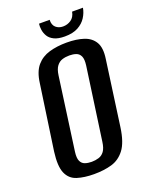

<svg xmlns="http://www.w3.org/2000/svg" viewBox="-139 -798 687 883"><g transform="rotate(-20 204.0 -356.5)"><path d="M166 12Q119 12 84 1Q49 -10 34 -44.5Q19 -79 28 -148L74 -467Q81 -521 105.5 -549.5Q130 -578 168 -589Q206 -600 253 -600Q301 -600 336 -588.5Q371 -577 388 -548.5Q405 -520 397 -467L353 -149Q343 -78 317 -44Q291 -10 253 1Q215 12 166 12ZM175 -45Q193 -45 209.5 -50Q226 -55 237 -70Q248 -85 252 -115L302 -470Q306 -500 299 -515Q292 -530 277.5 -535Q263 -540 245 -540Q226 -540 210 -535Q194 -530 182.5 -515Q171 -500 167 -470L118 -115Q114 -85 121 -70Q128 -55 142.5 -50Q157 -45 175 -45ZM256 -629Q224 -629 204.5 -638.5Q185 -648 176 -663Q167 -678 164.5 -694.5Q162 -711 164 -725H216Q215 -700 229 -687.5Q243 -675 264 -675Q286 -675 303.5 -687Q321 -699 326 -725H379Q375 -701 361 -679Q347 -657 321.5 -643Q296 -629 256 -629Z"/></g></svg>

Font: Alumni Sans SemiBold
Style: Italic
Weight: 600
Italic angle: -8°
Version: Version 1.016